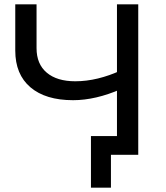

<svg xmlns="http://www.w3.org/2000/svg" viewBox="-20 -720 772 893"><path d="M320 -254Q192 -254 121.5 -314Q51 -374 51 -485V-700H150V-496Q150 -422 197.5 -382Q245 -342 330 -342Q382 -342 435.5 -355Q489 -368 541 -392V-305Q484 -280 428 -267Q372 -254 320 -254ZM403 153V-87H623V0H486L496 -26V153ZM524 0V-700H623V0Z"/></svg>

Font: MOST Montserrat Medium
Style: Regular
Weight: 500
Designer: Julieta Ulanovsky
Foundry: Julieta Ulanovsky
Version: Version 8.000;March 11, 2024;FontCreator 15.0.0.2926 64-bit